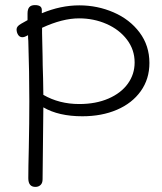

<svg xmlns="http://www.w3.org/2000/svg" viewBox="-20 -726 636 753"><path d="M566 -479Q566 -416 532 -368.5Q498 -321 438.5 -295.5Q379 -270 303 -270Q210 -270 150 -305L147 -23Q147 -8 139 -0.5Q131 7 119 7Q91 7 91 -27Q91 -67 93 -147Q95 -245 95 -329Q95 -442 91 -566Q90 -573 90 -588L80 -583Q74 -580 68 -580Q57 -580 51 -589.5Q45 -599 45 -611Q45 -623 63 -633L88 -647V-673Q88 -690 95 -698Q102 -706 117 -706Q144 -706 144 -687V-674Q218 -705 291 -705Q362 -705 425.5 -677.5Q489 -650 527.5 -598.5Q566 -547 566 -479ZM508 -481Q508 -531 478 -570.5Q448 -610 398 -632Q348 -654 290 -654Q225 -654 145 -617V-596Q147 -526 147 -506Q147 -478 149 -418L150 -354Q212 -318 291 -318Q356 -318 405.5 -339.5Q455 -361 481.5 -398Q508 -435 508 -481Z"/></svg>

Font: Mali Light
Style: Regular
Weight: 300
Designer: Kitiyaporn Chalermlarp | Katatrad Aksorn Co.,Ltd.
Foundry: Cadson Demak Co.,Ltd.
Version: Version 1.000; ttfautohint (v1.6)